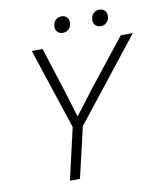

<svg xmlns="http://www.w3.org/2000/svg" viewBox="-88 -872 790 943"><g transform="rotate(-10 307.0 -401.0)"><path d="M184 0 243 -257 110 -660H164L239 -425L276 -304L375 -434L554 -660H614L293 -253L234 0ZM465 -721Q449 -721 439 -731Q429 -741 429 -756Q429 -776 441 -789Q453 -802 472 -802Q488 -802 498 -792Q508 -782 508 -766Q508 -745 495.5 -733Q483 -721 465 -721ZM276 -721Q260 -721 250 -731Q240 -741 240 -756Q240 -776 252 -789Q264 -802 283 -802Q299 -802 309 -792Q319 -782 319 -766Q319 -745 306.5 -733Q294 -721 276 -721Z"/></g></svg>

Font: Work Sans Light
Style: Italic
Weight: 300
Italic angle: -13°
Designer: Wei Huang
Foundry: Wei Huang
Version: Version 2.010; ttfautohint (v1.8.3)